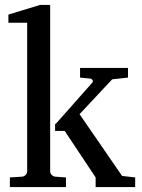

<svg xmlns="http://www.w3.org/2000/svg" viewBox="-20 -757 574 777"><path d="M203 -256V-227H242L367 -39V0H527V-39L474 -45L302 -295L434 -436L498 -443V-482H304V-443L345 -439C353 -438 360 -429 353 -422L206 -256ZM183 -227V-256V-737H142L14 -698V-665H90V-64C90 -52 80 -43 69 -42L20 -39V0H247V-39L204 -42C193 -43 183 -52 183 -64Z"/></svg>

Font: Veleka
Style: Regular
Weight: 400
Designer: Stefan Peev, Context Ltd, 2016; SIL International, 1997-2014.
Foundry: Stefan Peev, Context Ltd, 2016
Version: Version 1.000